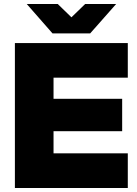

<svg xmlns="http://www.w3.org/2000/svg" viewBox="-20 -934 683 954"><path d="M54 0H615V-172H246V-282H587V-443H246V-548H615V-720H54ZM113 -914 241 -768H428L557 -914H403L335 -848L267 -914Z"/></svg>

Font: Aspekta 850
Style: Regular
Weight: 850
Designer: Ivo Dolenc
Version: Version 2.000